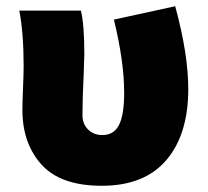

<svg xmlns="http://www.w3.org/2000/svg" viewBox="-20 -584 670 617"><path d="M52 -231Q52 -254 54 -302Q56 -348 56 -371Q56 -478 42 -550H240Q251 -505 251 -410L249 -347Q245 -267 245 -213Q245 -186 263 -168Q281 -150 309 -150Q346 -150 362.5 -182.5Q379 -215 379 -286Q379 -386 346 -521L543 -564Q585 -410 585 -298Q585 -152 514.5 -69.5Q444 13 307 13Q175 13 113.5 -55Q52 -123 52 -231Z"/></svg>

Font: Nebula Sans Black
Style: Regular
Weight: 900
Designer: Paul D. Hunt for Adobe (as Source Sans)
Foundry: Nebula Entertainment & Broadcasting LLC
Version: Version 1.010